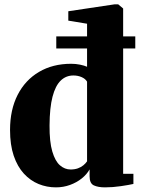

<svg xmlns="http://www.w3.org/2000/svg" viewBox="-20 -838 641 870"><path d="M233.5 11Q192 11 154.8 -4.2Q117.5 -19.5 88.2 -51.2Q59 -83 42.2 -132.2Q25.5 -181.5 25.5 -249Q25.5 -340.5 59.8 -407.8Q94 -475 156.5 -512Q219 -549 302.5 -549Q323.5 -549 342.8 -545Q362 -541 374.5 -535.5V-730.5L289.5 -744.5V-787L500 -818.5H515.5L538 -799.5V-50.5H584.5V-4.5Q565 0 527.8 5.5Q490.5 11 456 11Q424.5 11 405.2 2Q386 -7 386 -39V-70.5Q373.5 -48 350.5 -29.5Q327.5 -11 297.2 0Q267 11 233.5 11ZM300 -70Q318.5 -70 333 -75.2Q347.5 -80.5 358 -89.2Q368.5 -98 374.5 -107V-468Q367 -481 350 -488.5Q333 -496 312.5 -496Q279 -496 255 -472.8Q231 -449.5 218 -399.8Q205 -350 204.5 -269.5Q204 -195.5 217 -151.5Q230 -107.5 251.8 -88.8Q273.5 -70 300 -70ZM235 -673H593V-618.5H235Z"/></svg>

Font: Merriweather 72pt Black
Style: Regular
Weight: 900
Version: Version 2.100